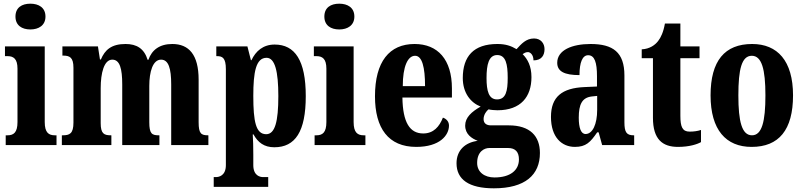

<svg xmlns="http://www.w3.org/2000/svg" viewBox="-20 -788 4364 1043"><path d="M145 -628C190 -628 227 -650 227 -698C227 -747 190 -768 145 -768C99 -768 64 -747 64 -698C64 -650 99 -628 145 -628ZM11 0H287V-53H278C245 -53 223 -67 223 -125V-536H7V-483H21C53 -483 75 -469 75 -415V-125C75 -68 54 -53 21 -53H11Z M316 0H585V-53H582C545 -53 527 -62 527 -119V-309C527 -391 545 -464 590 -464C631 -464 644 -415 644 -329V0H846V-53H842C805 -53 791 -62 791 -124V-321C791 -398 810 -464 855 -464C896 -464 910 -415 910 -329V0H1112V-53H1110C1073 -53 1059 -62 1059 -124V-355C1059 -491 1006 -549 916 -549C847 -549 805 -517 786 -463H782C763 -524 723 -549 662 -549C585 -549 550 -517 528 -465H523L512 -536H319V-486H322C358 -486 379 -477 379 -420V-122C379 -62 358 -53 321 -53H316Z M1141 227H1437V174H1409C1392 174 1356 166 1356 109V53C1356 10 1355 -27 1353 -58H1357C1381 -14 1415 12 1470 12C1584 12 1641 -73 1641 -266C1641 -460 1582 -546 1472 -546C1409 -546 1369 -510 1346 -461H1343L1324 -536H1155V-483H1159C1188 -483 1207 -474 1207 -412V109C1207 166 1170 174 1153 174H1141ZM1426 -59C1370 -59 1356 -127 1356 -267C1356 -396 1370 -474 1428 -474C1474 -474 1492 -399 1492 -266C1492 -128 1474 -59 1426 -59Z M1823 -628C1868 -628 1905 -650 1905 -698C1905 -747 1868 -768 1823 -768C1777 -768 1742 -747 1742 -698C1742 -650 1777 -628 1823 -628ZM1689 0H1965V-53H1956C1923 -53 1901 -67 1901 -125V-536H1685V-483H1699C1731 -483 1753 -469 1753 -415V-125C1753 -68 1732 -53 1699 -53H1689Z M2241 10C2369 10 2419 -53 2419 -106C2419 -128 2404 -143 2386 -149C2367 -100 2335 -63 2279 -63C2206 -63 2168 -123 2166 -258H2435V-307C2435 -465 2358 -549 2232 -549C2095 -549 2017 -453 2017 -265C2017 -91 2090 10 2241 10ZM2289 -320H2168C2168 -427 2195 -485 2235 -485C2273 -485 2289 -423 2289 -320Z M2663 235C2833 235 2913 162 2913 43C2913 -49 2859 -107 2744 -107H2647C2625 -107 2607 -116 2607 -141C2607 -165 2623 -186 2634 -194C2644 -191 2670 -189 2682 -189C2810 -189 2867 -263 2867 -369C2867 -429 2846 -467 2819 -494C2827 -499 2835 -505 2848 -505C2860 -505 2878 -491 2878 -460C2923 -460 2938 -489 2938 -521C2938 -552 2918 -579 2881 -579C2837 -579 2812 -549 2786 -521C2756 -539 2726 -549 2682 -549C2553 -549 2494 -482 2494 -364C2494 -283 2537 -230 2591 -209C2542 -181 2507 -150 2507 -106C2507 -59 2542 -36 2575 -23C2506 -14 2460 29 2460 99C2460 187 2527 235 2663 235ZM2680 -248C2635 -248 2623 -294 2623 -364C2623 -437 2635 -489 2681 -489C2728 -489 2738 -439 2738 -365C2738 -293 2728 -248 2680 -248ZM2666 176C2613 176 2572 148 2572 97C2572 35 2611 16 2638 16H2740C2781 16 2799 39 2799 78C2799 137 2752 176 2666 176Z M3103 10C3163 10 3187 -15 3224 -69H3232L3251 0H3425V-53H3422C3384 -53 3372 -69 3372 -124V-378C3372 -504 3310 -549 3188 -549C3088 -549 3007 -516 3007 -447C3007 -400 3046 -380 3128 -380C3128 -449 3144 -488 3175 -488C3210 -488 3223 -449 3223 -374V-318L3156 -315C3033 -310 2973 -262 2973 -153C2973 -42 3032 10 3103 10ZM3161 -60C3136 -60 3124 -93 3124 -149C3124 -221 3142 -258 3195 -264L3224 -267V-191C3224 -113 3199 -60 3161 -60Z M3663 10C3726 10 3769 -5 3788 -16V-82C3770 -76 3749 -73 3726 -73C3687 -73 3676 -99 3676 -159V-472H3780V-536H3676V-660H3592C3584 -614 3570 -584 3555 -565C3539 -544 3510 -522 3466 -520V-472H3527V-148C3527 -31 3579 10 3663 10Z M4063 10C4211 10 4288 -82 4288 -270C4288 -458 4203 -549 4066 -549C3917 -549 3840 -458 3840 -270C3840 -82 3924 10 4063 10ZM4065 -53C4010 -53 3991 -128 3991 -270C3991 -412 4009 -485 4064 -485C4118 -485 4138 -412 4138 -270C4138 -128 4119 -53 4065 -53Z"/></svg>

Font: Noto Serif Hebrew ExtraCondensed ExtraBold
Style: Regular
Weight: 800
Width: 2
Designer: Monotype Design Team
Foundry: Monotype Imaging Inc.
Version: Version 2.004